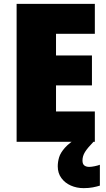

<svg xmlns="http://www.w3.org/2000/svg" viewBox="-20 -734 550 994"><path d="M471 0H66V-714H471V-559H270V-447H456V-292H270V-157H471ZM407 97Q407 115 416.5 122.5Q426 130 442 130Q453 130 470 126.5Q487 123 497 119V227Q481 232 460.5 236Q440 240 413 240Q377 240 346.5 226.5Q316 213 297.5 187.5Q279 162 279 127Q279 104 286 80.5Q293 57 316 31Q339 5 388 -25L464 0Q433 32 420 53Q407 74 407 97Z"/></svg>

Font: Noto Sans Display Black
Style: Regular
Weight: 900
Designer: Monotype Design Team
Foundry: Monotype Imaging Inc.
Version: Version 2.003